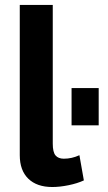

<svg xmlns="http://www.w3.org/2000/svg" viewBox="-20 -750 437 778"><path d="M60.1 -730H193.8V-168Q193.8 -133.3 205.1 -120.1Q216.3 -106.9 238.8 -106.9Q271 -106.9 301.8 -121.1L319.8 -19Q293.5 -6.8 257.8 0.5Q222.2 7.8 191.9 7.8Q129.4 7.8 94.7 -25.9Q60.1 -59.6 60.1 -121.1ZM270 -242.2V-393.1H379.9V-242.2Z"/></svg>

Font: Rawline
Style: Bold
Weight: 700
Designer: Matt McInerney, Pablo Impallari, Rodrigo Fuenzalida
Foundry: Matt McInerney, Pablo Impallari, Rodrigo Fuenzalida
Version: Version 4.020;PS 004.020;hotconv 1.0.88;makeotf.lib2.5.64775